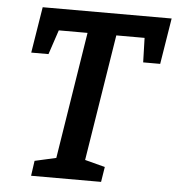

<svg xmlns="http://www.w3.org/2000/svg" viewBox="-51 -750 735 798"><g transform="rotate(5 316.5 -351.0)"><path d="M108 0 117 -63 206 -83 290 -612H170L136 -510H64L95 -702H633L602 -510H531L528 -612H410L326 -85L410 -63L400 0Z"/></g></svg>

Font: Bitter SemiBold
Style: Italic
Weight: 600
Italic angle: -9°
Designer: Sol Matas, and Bitter project Authors
Foundry: Sol Matas
Version: Version 2.001